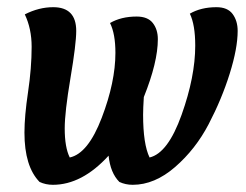

<svg xmlns="http://www.w3.org/2000/svg" viewBox="-20 -504 683 534"><path d="M68 -374Q68 -424 49 -464Q88 -484 128 -484Q192 -484 192 -418Q192 -382 176 -287Q160 -192 160 -147Q160 -94 174 -66Q225 -77 263 -176.5Q301 -276 301 -357Q301 -410 286 -440Q317 -458 360 -458Q391 -458 405 -440Q419 -422 419 -395Q419 -331 380 -234Q378 -202 378 -185Q378 -103 396 -66Q447 -78 485 -184.5Q523 -291 523 -377Q523 -435 508 -466Q539 -484 582 -484Q613 -484 627 -465Q641 -446 641 -418Q641 -370 619 -299.5Q597 -229 560.5 -159Q524 -89 467 -39.5Q410 10 349 10Q329 10 312 2Q287 -23 282 -71Q208 10 127 10Q107 10 90 2Q48 -41 48 -135Q48 -181 58 -248Q68 -315 68 -374Z"/></svg>

Font: Overlock
Style: Bold Italic
Weight: 700
Designer: Dario Muhafara
Foundry: Dario Manuel Muhafara
Version: Version 1.002